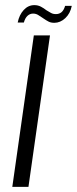

<svg xmlns="http://www.w3.org/2000/svg" viewBox="-20 -729 300 749"><path d="M28 0 112 -591H175L91 0ZM192 -640Q179 -640 170 -644.5Q161 -649 148 -658Q140 -663 130.5 -669.5Q121 -676 109 -676Q97 -676 87.5 -667.5Q78 -659 73 -641H49Q55 -671 72.5 -690Q90 -709 114 -709Q128 -709 139.5 -703Q151 -697 161 -689Q171 -683 179 -678.5Q187 -674 198 -674Q211 -674 220 -681.5Q229 -689 234 -706H260Q254 -676 234.5 -658Q215 -640 192 -640Z"/></svg>

Font: Alumni Sans
Style: Italic
Weight: 400
Italic angle: -8°
Version: Version 1.016